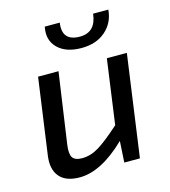

<svg xmlns="http://www.w3.org/2000/svg" viewBox="-108 -790 788 890"><g transform="rotate(-15 286.5 -345.5)"><path d="M421 -704H494Q489 -642 444.5 -603Q400 -564 329 -564Q254 -564 215 -603Q176 -642 189 -704H261Q248 -617 335 -617Q411 -617 421 -704ZM525 -488 457 0H382L388 -102Q269 13 166 13Q99 13 69 -23Q39 -59 48 -123L99 -488H197L148 -148Q142 -105 153.5 -87.5Q165 -70 199 -70Q240 -70 279.5 -94Q319 -118 386 -178L429 -488Z"/></g></svg>

Font: Exo 2.0 Medium
Style: Italic
Weight: 500
Italic angle: -8°
Designer: Natanael Gama
Version: Version 1.001;PS 001.001;hotconv 1.0.70;makeotf.lib2.5.58329